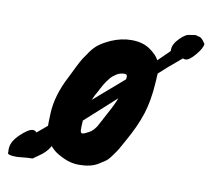

<svg xmlns="http://www.w3.org/2000/svg" viewBox="-66 -614 764 692"><g transform="rotate(10 316.5 -268.0)"><path d="M249 -159.2Q248 -149.4 248 -134.8Q248 -120.1 254.9 -120.1Q261.7 -120.1 277.3 -128.9Q287.1 -133.8 293.9 -141.6Q300.8 -149.4 304.2 -154.8Q307.6 -160.2 315.9 -176.3Q324.2 -192.4 329.1 -201.2Q354.5 -247.1 361.3 -267.6L249 -166ZM155.3 -56.6Q147.5 -43 137.2 -32.7Q127 -22.5 115.7 -15.1Q104.5 -7.8 102.5 -5.9Q96.7 0 91.8 0Q77.1 0 60.1 2Q43 3.9 35.2 3.9Q3.9 3.9 3.9 -4.9V-6.8Q4.9 -7.8 4.9 -8.8L3.9 -9.8Q3.9 -11.7 3.9 -13.7Q3.9 -15.6 3.9 -18.6Q3.9 -45.9 33.2 -73.7Q62.5 -101.6 78.1 -101.6Q83 -101.6 86.4 -99.6Q89.8 -97.7 90.8 -95.7L91.8 -94.7L128.9 -126V-138.7Q128.9 -144.5 129.4 -154.3Q129.9 -164.1 129.9 -168.9Q131.8 -236.3 171.9 -312.5Q174.8 -318.4 188.5 -346.2Q202.1 -374 208.5 -383.8Q214.8 -393.6 228.5 -413.1Q242.2 -432.6 258.8 -444.3Q275.4 -456.1 296.9 -465.8Q335 -482.4 372.1 -482.4Q413.1 -482.4 439.9 -463.9Q466.8 -445.3 475.6 -426.8Q509.8 -460.9 517.6 -467.8V-472.7Q517.6 -493.2 539.1 -515.1Q560.5 -537.1 576.2 -537.1Q590.8 -540 595.7 -540Q599.6 -540 602.5 -538.6Q605.5 -537.1 607.4 -537.1Q613.3 -537.1 619.6 -531.2Q626 -525.4 628.9 -519.5L632.8 -514.6Q632.8 -500 610.8 -473.6Q588.9 -447.3 575.2 -447.3Q566.4 -447.3 566.4 -450.2Q508.8 -402.3 485.4 -379.9Q485.4 -374 484.4 -362.8Q483.4 -351.6 483.4 -346.7Q479.5 -280.3 463.4 -230Q447.3 -179.7 412.1 -118.2Q410.2 -115.2 402.3 -100.6Q394.5 -85.9 389.6 -79.1Q384.8 -72.3 375 -58.6Q365.2 -44.9 355.5 -38.1Q345.7 -31.2 332 -22.9Q318.4 -14.6 300.8 -10.7Q283.2 -6.8 262.7 -6.8Q234.4 -6.8 208.5 -18.6Q182.6 -30.3 169.9 -41Q157.2 -51.8 155.3 -56.6ZM377.9 -349.6Q377.9 -358.4 367.2 -358.4Q360.4 -358.4 353 -356.4Q345.7 -354.5 339.8 -350.6Q334 -346.7 328.1 -342.3Q322.3 -337.9 317.4 -331.5Q312.5 -325.2 308.6 -320.3Q304.7 -315.4 300.8 -308.6Q296.9 -301.8 294.9 -297.9Q293 -293.9 290 -289.1L287.1 -283.2Q273.4 -259.8 267.6 -245.1L377 -339.8Q377.9 -344.7 377.9 -349.6Z"/></g></svg>

Font: Essays1743
Style: BoldItalic
Weight: 700
Italic angle: -10°
Designer: Based on the typeface in a 1743 English translation of the essays of Montaigne.  PostScript/TrueType font designed by Jo
Version: Version 002.100